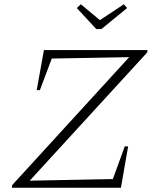

<svg xmlns="http://www.w3.org/2000/svg" viewBox="-20 -885 715 905"><path d="M674 -638 106 -18 100 -33 512 -41 568 -195H584L550 0H36L37 -12L603 -631L610 -616L224 -609L168 -460H153L187 -649H675ZM434 -748 342 -847 361 -865 451 -790 564 -865 579 -847 458 -748Z"/></svg>

Font: Piazzolla Thin Thin
Style: Italic
Weight: 250
Italic angle: -11.3°
Version: Version 2.005